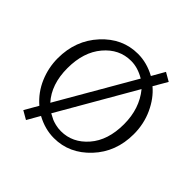

<svg xmlns="http://www.w3.org/2000/svg" viewBox="-206 -942 1189 1189"><g transform="rotate(45 389.0 -347.0)"><path d="M55.2 -345.2Q55.2 -501 153.6 -608.4Q252 -715.8 388.2 -715.8Q466.3 -715.8 541 -674.8L588.9 -758.8H589.8L645 -727.1L592.8 -637.2Q649.9 -589.4 685.5 -512.2Q721.2 -435.1 721.2 -345.2Q721.2 -189.5 622.1 -83.7Q522.9 22 388.2 22Q310.1 22 234.9 -19L187 64.9L131.8 33.2L183.1 -56.2Q120.1 -110.4 87.6 -186.8Q55.2 -263.2 55.2 -345.2ZM141.1 -344.2Q141.1 -202.1 217.8 -117.2L507.8 -619.1Q446.8 -655.3 388.2 -654.8Q285.2 -654.8 213.1 -569.6Q141.1 -484.4 141.1 -344.2ZM268.1 -75.2Q293.9 -61 305.4 -55.9Q316.9 -50.8 339.8 -44.9Q362.8 -39.1 389.2 -39.1Q490.2 -39.1 562.5 -122.1Q634.8 -205.1 634.8 -346.2Q634.8 -482.4 558.1 -576.2H557.1Z"/></g></svg>

Font: CMU Sans Serif
Style: Medium
Weight: 500
Version: Version 0.7.0